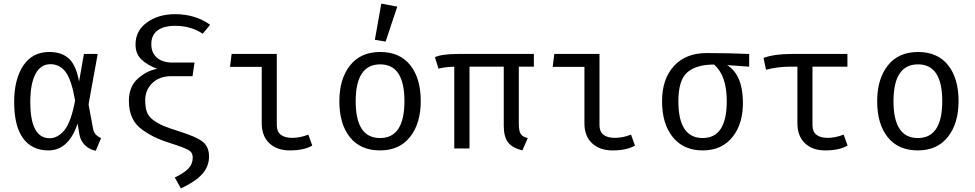

<svg xmlns="http://www.w3.org/2000/svg" viewBox="-20 -828 5440 1071"><path d="M255 -538Q325 -538 365 -500.5Q405 -463 421 -373L448 -527H525L474 -246L499 -110Q506 -73 544 -58L514 13Q480 7 454 -18Q428 -43 422 -83L413 -139Q363 11 250 11Q158 11 108.5 -57Q59 -125 59 -259Q59 -385 109.5 -461.5Q160 -538 255 -538ZM261 -470Q207 -470 178 -415.5Q149 -361 149 -259Q149 -57 257 -57Q302 -57 339 -101.5Q376 -146 399 -267Q379 -382 346.5 -426Q314 -470 261 -470Z M957 -749Q1069 -749 1152 -690L1111 -640Q1044 -684 958 -684Q893 -684 858.5 -658Q824 -632 824 -582Q824 -533 855.5 -506Q887 -479 943 -479H1065L1054 -403H935Q869 -403 829.5 -364.5Q790 -326 790 -269Q790 -229 799.5 -203Q809 -177 836 -157.5Q863 -138 893 -125.5Q923 -113 980 -95Q1074 -66 1110 -38Q1146 -10 1146 45Q1146 101 1107.5 143.5Q1069 186 989 223L955 162Q1006 138 1030.5 112.5Q1055 87 1055 51Q1055 25 1037 12.5Q1019 0 962 -19Q897 -39 856 -57Q815 -75 775.5 -103Q736 -131 717.5 -171Q699 -211 699 -265Q699 -345 749 -389.5Q799 -434 857 -444Q802 -465 769 -496Q736 -527 736 -580Q736 -657 800 -703Q864 -749 957 -749Z M1440 -455H1263L1272 -527H1524V-130Q1524 -59 1611 -59Q1653 -59 1700 -77L1722 -16Q1676 11 1597 11Q1525 11 1482.5 -29Q1440 -69 1440 -140Z M2107 -808 2196 -791 2131 -596 2071 -606ZM2327 -264Q2327 -140 2267.5 -64.5Q2208 11 2100 11Q1991 11 1932 -62.5Q1873 -136 1873 -263Q1873 -388 1932.5 -463Q1992 -538 2101 -538Q2210 -538 2268.5 -464.5Q2327 -391 2327 -264ZM2101 -469Q1964 -469 1964 -263Q1964 -58 2100 -58Q2236 -58 2236 -264Q2236 -469 2101 -469Z M2958 -456H2874V-136Q2874 -97 2885 -80.5Q2896 -64 2924 -58L2894 11Q2837 -3 2813.5 -34.5Q2790 -66 2790 -127V-456H2599V0H2514V-456Q2465 -455 2426 -445L2406 -509Q2444 -527 2536 -527H2958Z M3240 -455H3063L3072 -527H3324V-130Q3324 -59 3411 -59Q3453 -59 3500 -77L3522 -16Q3476 11 3397 11Q3325 11 3282.5 -29Q3240 -69 3240 -140Z M4159 -527V-456L4036 -465Q4121 -412 4124 -265Q4127 -141 4067 -65Q4007 11 3900 11Q3793 11 3733 -63Q3673 -137 3673 -263Q3673 -387 3739 -459.5Q3805 -532 3922 -532Q4049 -532 4159 -527ZM3900 -58Q4034 -58 4034 -264Q4034 -407 3963 -468Q3865 -468 3814.5 -425Q3764 -382 3764 -263Q3764 -58 3900 -58Z M4686 -77 4708 -16Q4662 11 4583 11Q4512 11 4470 -29Q4428 -69 4428 -140V-456H4383Q4319 -456 4253 -439L4239 -505Q4300 -527 4395 -527H4707V-456H4512V-130Q4512 -59 4598 -59Q4639 -59 4686 -77Z M5327 -264Q5327 -140 5267.5 -64.5Q5208 11 5100 11Q4991 11 4932 -62.5Q4873 -136 4873 -263Q4873 -388 4932.5 -463Q4992 -538 5101 -538Q5210 -538 5268.5 -464.5Q5327 -391 5327 -264ZM5101 -469Q4964 -469 4964 -263Q4964 -58 5100 -58Q5236 -58 5236 -264Q5236 -469 5101 -469Z"/></svg>

Font: Fira Mono
Style: Regular
Weight: 400
Designer: Carrois Corporate & Edenspiekermann AG
Foundry: Carrois Corporate GbR & Edenspiekermann AG
Version: Version 3.206;PS 003.206;hotconv 1.0.70;makeotf.lib2.5.58329